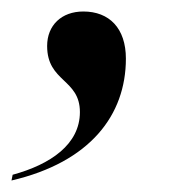

<svg xmlns="http://www.w3.org/2000/svg" viewBox="-51 -163 326 334"><path d="M-29 141 -31 151C106 119 168 37 168 -61C168 -114 139 -143 94 -143C56 -143 31 -119 31 -83C31 -20 88 -26 88 32C88 88 37 123 -29 141Z"/></svg>

Font: Noto Serif Display Condensed
Style: Bold Italic
Weight: 700
Width: 3
Italic angle: -12°
Designer: Monotype Design Team
Foundry: Monotype Imaging Inc.
Version: Version 2.009